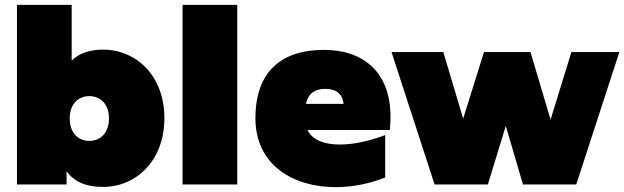

<svg xmlns="http://www.w3.org/2000/svg" viewBox="-20 -762 2578 793"><path d="M406 10C542 10 659 -98 659 -274C659 -450 542 -557 406 -557C350 -557 307 -542 276 -512V-742H50V0H255V-55C286 -11 335 10 406 10ZM349 -180C304 -180 268 -212 268 -273C268 -333 304 -365 349 -365C394 -365 430 -333 430 -273C430 -212 394 -180 349 -180Z M734 0H960V-742H734Z M1367 11C1435 11 1506 -3 1571 -29V-204C1499 -177 1435 -165 1383 -165C1316 -165 1269 -186 1250 -225H1590C1592 -244 1593 -262 1593 -279C1593 -462 1483 -556 1318 -556C1146 -556 1035 -470 1035 -274C1035 -79 1192 11 1367 11ZM1399 -333H1244C1253 -380 1286 -395 1323 -395C1362 -395 1394 -380 1399 -333Z M1775 0H1995L2069 -242L2140 0H2360L2538 -547H2340L2254 -268L2171 -547H1979L1893 -272L1811 -547H1597Z"/></svg>

Font: Chess Sans Black
Style: Regular
Weight: 900
Designer: Wolf Bōese
Foundry: Wolf Bōese
Version: Version 7.223;Glyphs 3.3 (3306)